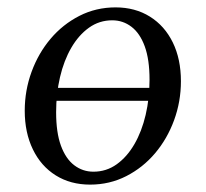

<svg xmlns="http://www.w3.org/2000/svg" viewBox="-20 -490 557 520"><path d="M293 -470Q346 -470 386 -445Q426 -420 448 -375Q470 -330 470 -270Q470 -215 451.5 -164.5Q433 -114 400 -75Q367 -36 322 -13Q277 10 224 10Q171 10 131 -15Q91 -40 69 -85.5Q47 -131 47 -190Q47 -245 65.5 -295.5Q84 -346 117 -385Q150 -424 195 -447Q240 -470 293 -470ZM233 -25Q268 -25 296 -45Q324 -65 344 -99.5Q364 -134 374.5 -179Q385 -224 385 -274Q385 -329 372 -364.5Q359 -400 336 -417.5Q313 -435 284 -435Q249 -435 221 -415Q193 -395 173 -360.5Q153 -326 142.5 -281Q132 -236 132 -186Q132 -131 145 -95.5Q158 -60 181 -42.5Q204 -25 233 -25ZM86 -252H467L465 -217H84Z"/></svg>

Font: Brygada 1918
Style: Italic
Weight: 400
Italic angle: -8°
Designer: Mateusz Machalski | Borys Kosmynka | Przemek Hoffer
Foundry: NIEPODLEGLA 2018
Version: Version 3.006